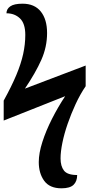

<svg xmlns="http://www.w3.org/2000/svg" viewBox="-20 -780 484 1040"><path d="M313 240Q249 240 219.5 199.5Q190 159 190 98Q190 50 209.5 -11Q229 -72 261.5 -136Q294 -200 333 -259L0 -127V-235Q43 -313 68.5 -374Q94 -435 105.5 -487.5Q117 -540 117 -591Q117 -653 88 -680.5Q59 -708 15 -708Q15 -731 35.5 -745.5Q56 -760 102 -760Q167 -760 201 -717.5Q235 -675 235 -601Q235 -526 204 -456Q173 -386 115 -300L444 -425V-313Q414 -269 389.5 -216Q365 -163 346.5 -109.5Q328 -56 318 -7Q308 42 308 78Q308 120 326.5 144Q345 168 398 168Q398 202 378.5 221Q359 240 313 240Z"/></svg>

Font: Noto Serif
Style: Bold
Weight: 700
Designer: Monotype Design Team
Foundry: Monotype Imaging Inc.
Version: Version 2.014